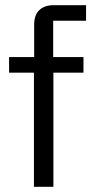

<svg xmlns="http://www.w3.org/2000/svg" viewBox="-20 -720 357 740"><path d="M110.8 0V-440H15V-500H111.7V-625Q111.7 -662.5 131.7 -681.2Q151.7 -700 186.7 -700H311.7V-640H185V-500H301.7V-440H185.8V0Z"/></svg>

Font: Funnel Sans Light Light
Style: Regular
Weight: 300
Version: Version 1.000